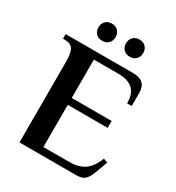

<svg xmlns="http://www.w3.org/2000/svg" viewBox="-198 -963 995 1084"><g transform="rotate(30 300.0 -421.0)"><path d="M95 -530Q95 -581 81 -605.5Q67 -630 25 -630H15V-660H456Q541 -660 541 -580V-495H511Q511 -557 479.5 -586Q448 -615 386 -615H225V-365H485V-320H225V-45H396Q453 -45 491 -70.5Q529 -96 554 -159L581 -149L552 -70Q539 -34 521 -17Q503 0 465 0H95ZM156 -786Q156 -810 171 -826Q186 -842 212 -842Q238 -842 253 -826Q268 -810 268 -786Q268 -762 253 -746Q238 -730 212 -730Q186 -730 171 -746Q156 -762 156 -786ZM336 -786Q336 -810 351 -826Q366 -842 392 -842Q418 -842 433 -826Q448 -810 448 -786Q448 -762 433 -746Q418 -730 392 -730Q366 -730 351 -746Q336 -762 336 -786Z"/></g></svg>

Font: Philosopher
Style: Bold
Weight: 700
Designer: Jovanny Lemonad
Foundry: Jovanny Lemonad
Version: Version 2.000